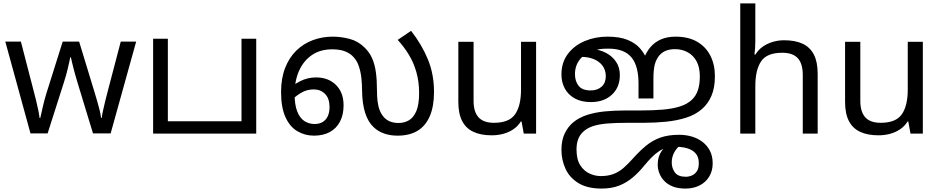

<svg xmlns="http://www.w3.org/2000/svg" viewBox="-20 -780 5493 1121"><path d="M431 -303Q425 -324 419 -344.5Q413 -365 408.5 -383.5Q404 -402 400 -418Q396 -434 394 -445H390Q388 -434 384.5 -418Q381 -402 376.5 -383Q372 -364 366.5 -343.5Q361 -323 354 -302L258 -1H158L11 -537H102L176 -251Q184 -222 191 -192.5Q198 -163 203.5 -136.5Q209 -110 211 -91H215Q218 -103 222 -121Q226 -139 230.5 -159Q235 -179 240.5 -199Q246 -219 251 -235L346 -537H442L534 -235Q541 -212 548.5 -186Q556 -160 562 -135.5Q568 -111 570 -92H574Q576 -109 581.5 -134.5Q587 -160 594.5 -190.5Q602 -221 610 -251L685 -537H775L626 -1H523Z M874 0V-554H960V-72H1390V-554H1476V0Z M1813 12Q1760 12 1716 -14Q1672 -40 1646.5 -96.5Q1621 -153 1621 -242Q1621 -323 1645 -384Q1669 -445 1711 -485.5Q1753 -526 1807.5 -546Q1862 -566 1923 -566Q1971 -566 2021 -553Q2071 -540 2109 -502Q2137 -475 2152.5 -440Q2168 -405 2174.5 -359Q2181 -313 2181 -252Q2181 -217 2184.5 -188Q2188 -159 2197 -136Q2206 -113 2222 -95Q2237 -79 2258 -70.5Q2279 -62 2308 -62Q2341 -62 2368 -78Q2395 -94 2411 -132Q2427 -170 2427 -237Q2427 -303 2411 -359Q2395 -415 2366.5 -461.5Q2338 -508 2302 -547L2380 -600Q2442 -521 2478 -434Q2514 -347 2514 -244Q2514 -159 2489.5 -102Q2465 -45 2418 -16.5Q2371 12 2301 12Q2258 12 2222.5 -0.5Q2187 -13 2161 -38Q2129 -68 2112 -121Q2095 -174 2094 -250Q2094 -286 2090 -324Q2086 -362 2074 -396.5Q2062 -431 2036 -455Q2016 -473 1988 -482.5Q1960 -492 1919 -492Q1850 -492 1801 -458.5Q1752 -425 1726 -366.5Q1700 -308 1700 -232Q1700 -168 1715.5 -129Q1731 -90 1757.5 -73Q1784 -56 1817 -56Q1844 -56 1863.5 -67.5Q1883 -79 1893.5 -101Q1904 -123 1904 -155Q1904 -205 1878 -231.5Q1852 -258 1811 -258Q1771 -258 1736 -237Q1701 -216 1672 -184L1657 -248Q1687 -283 1731.5 -305.5Q1776 -328 1825 -328Q1897 -328 1941.5 -284Q1986 -240 1986 -165Q1986 -110 1965 -70Q1944 -30 1905.5 -9Q1867 12 1813 12Z M3110 -536V0H3038L3025 -71H3021Q3004 -43 2977 -25Q2950 -7 2918 1.5Q2886 10 2851 10Q2787 10 2743.5 -10.5Q2700 -31 2678 -74Q2656 -117 2656 -185V-536H2745V-191Q2745 -127 2774 -95Q2803 -63 2864 -63Q2953 -63 2987.5 -113Q3022 -163 3022 -257V-536Z M3526 -566Q3599 -566 3644.5 -547Q3690 -528 3715.5 -499Q3741 -470 3754 -439L3736 -430Q3751 -473 3776.5 -503.5Q3802 -534 3839 -550Q3876 -566 3924 -566Q3999 -566 4050 -536.5Q4101 -507 4127.5 -455Q4154 -403 4154 -335Q4154 -268 4134 -221Q4114 -174 4078 -143Q4040 -110 3986.5 -93Q3933 -76 3869.5 -69.5Q3806 -63 3737 -63H3643Q3577 -63 3526.5 -59Q3476 -55 3440.5 -43Q3405 -31 3382 -8Q3363 11 3354.5 36Q3346 61 3346 93Q3346 151 3368 185Q3390 219 3422.5 233.5Q3455 248 3487 248Q3531 248 3563 235.5Q3595 223 3621 200Q3647 177 3673 148Q3715 101 3753 70Q3791 39 3836.5 23Q3882 7 3946 7Q3982 7 4016.5 16.5Q4051 26 4079 46.5Q4107 67 4124 98.5Q4141 130 4141 174Q4141 218 4120.5 251.5Q4100 285 4064 303Q4028 321 3982 321Q3939 321 3908.5 309Q3878 297 3858.5 276.5Q3839 256 3829.5 231Q3820 206 3820 181Q3820 134 3843 102Q3866 70 3900 41L3967 55Q3933 80 3917.5 108Q3902 136 3902 168Q3902 202 3920.5 227Q3939 252 3984 252Q4002 252 4019.5 244.5Q4037 237 4048.5 220Q4060 203 4060 173Q4060 143 4048 124.5Q4036 106 4016 95.5Q3996 85 3973 81Q3950 77 3928 77Q3913 77 3898.5 78.5Q3884 80 3870 83Q3847 90 3825.5 104.5Q3804 119 3784 139.5Q3764 160 3744 184Q3711 225 3674.5 256Q3638 287 3594 304Q3550 321 3492 321Q3410 321 3358 289.5Q3306 258 3282 206Q3258 154 3258 95Q3258 40 3276.5 0.5Q3295 -39 3326 -65Q3361 -94 3408 -109Q3455 -124 3511 -129.5Q3567 -135 3627 -135H3716Q3792 -135 3850 -140Q3908 -145 3950 -158.5Q3992 -172 4018 -196Q4043 -219 4054.5 -253Q4066 -287 4066 -334Q4066 -387 4047 -422Q4028 -457 3995 -475Q3962 -493 3921 -493Q3892 -493 3869.5 -484.5Q3847 -476 3830 -457Q3811 -434 3803 -403.5Q3795 -373 3795 -319V-205H3708V-293Q3708 -341 3698.5 -379Q3689 -417 3668.5 -443Q3648 -469 3614 -482.5Q3580 -496 3532 -496Q3501 -496 3484 -493.5Q3467 -491 3447 -484L3412 -470Q3385 -456 3368.5 -436.5Q3352 -417 3344.5 -394.5Q3337 -372 3337 -348Q3337 -305 3358.5 -278.5Q3380 -252 3429 -252Q3468 -252 3492.5 -274Q3517 -296 3517 -335Q3517 -370 3498.5 -395.5Q3480 -421 3447.5 -434.5Q3415 -448 3373 -448L3437 -494Q3483 -490 3519.5 -470.5Q3556 -451 3577.5 -418.5Q3599 -386 3599 -342Q3599 -270 3552.5 -227Q3506 -184 3430 -184Q3374 -184 3335.5 -205.5Q3297 -227 3277.5 -263.5Q3258 -300 3258 -345Q3258 -415 3295 -464.5Q3332 -514 3393.5 -540Q3455 -566 3526 -566Z M4390 -537Q4390 -518 4388.5 -498Q4387 -478 4385 -462H4391Q4408 -490 4434 -508Q4460 -526 4492 -535.5Q4524 -545 4558 -545Q4623 -545 4666.5 -524.5Q4710 -504 4732 -461Q4754 -418 4754 -349V0H4667V-343Q4667 -408 4638 -440Q4609 -472 4547 -472Q4457 -472 4423.5 -421.5Q4390 -371 4390 -277V0H4302V-760H4390Z M5368 -536V0H5296L5283 -71H5279Q5262 -43 5235 -25Q5208 -7 5176 1.5Q5144 10 5109 10Q5045 10 5001.5 -10.5Q4958 -31 4936 -74Q4914 -117 4914 -185V-536H5003V-191Q5003 -127 5032 -95Q5061 -63 5122 -63Q5211 -63 5245.5 -113Q5280 -163 5280 -257V-536Z"/></svg>

Font: hextamil15
Style: Book
Weight: 400
Designer: Jelle Bosma - Monotype Design Team
Foundry: Monotype Imaging Inc.
Version: Version 2.003